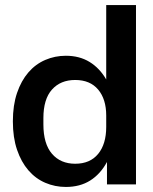

<svg xmlns="http://www.w3.org/2000/svg" viewBox="-20 -731 608 761"><path d="M241 10Q198 10 159.5 -6.5Q121 -23 92.5 -56Q64 -89 47.5 -137.5Q31 -186 31 -250Q31 -314 47.5 -362.5Q64 -411 92.5 -444Q121 -477 159.5 -493.5Q198 -510 241 -510Q295 -510 335 -485.5Q375 -461 401 -416V-711H519V0H404V-89Q378 -41 337.5 -15.5Q297 10 241 10ZM152 -238Q152 -161 186 -121.5Q220 -82 278 -82Q337 -82 369 -121Q401 -160 401 -228V-273Q401 -338 369 -376Q337 -414 278 -414Q220 -414 186 -376Q152 -338 152 -263Z"/></svg>

Font: CyStack Display SemiBold
Style: Regular
Weight: 600
Designer: Weizhong Zhang
Foundry: 本地遙控
Version: Version 1.000;Glyphs 3.1.2 (3151)